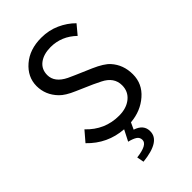

<svg xmlns="http://www.w3.org/2000/svg" viewBox="-262 -756 1057 1057"><g transform="rotate(-45 267.0 -227.5)"><path d="M91.8 -143.1Q169.4 -61 279.8 -61Q337.9 -61 374 -90.3Q410.2 -119.6 410.2 -168Q410.2 -230.5 344.2 -263.2Q324.2 -272.9 300.8 -284.2L207 -325.2Q149.4 -349.6 124 -376.5Q73.7 -428.7 73.7 -498.5Q74.2 -568.4 131.8 -618.2Q189.5 -668 279.8 -668Q338.9 -668 388.7 -645.5Q438.5 -623 474.1 -586.9L429.2 -533.2Q365.2 -595.2 279.8 -595.2Q224.6 -594.7 191.4 -569.3Q158.2 -543.9 158.2 -499Q158.2 -441.9 228 -407.7Q247.1 -398.4 267.1 -390.1L359.9 -350.1Q424.3 -321.8 449.2 -293.9Q495.1 -242.7 495.1 -168.9Q495.1 -95.2 438.5 -45.9Q381.8 3.9 300.3 10.7L282.2 49.8Q341.8 69.3 340.8 121.1Q340.8 197.8 195.8 212.9L188 171.9Q276.9 161.1 276.9 124Q276.9 104 260.7 93.3Q244.1 82.5 213.9 75.2L246.6 11.2Q126 2.4 42 -85Z"/></g></svg>

Font: SourceSansPro-Regular
Style: Regular
Weight: 400
Designer: Paul D. Hunt
Foundry: Adobe Systems Incorporated
Version: Version 1.050;PS Version 1.000;hotconv 1.0.70;makeotf.lib2.5